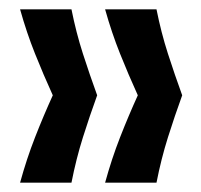

<svg xmlns="http://www.w3.org/2000/svg" viewBox="-20 -470 431 411"><path d="M315 -79H205Q219 -130 237 -176Q255 -222 275 -266Q255 -310 237 -355Q219 -400 205 -450H315Q325 -400 339.5 -355Q354 -310 370 -266Q354 -222 339.5 -176Q325 -130 315 -79ZM133 -79H23Q37 -130 55 -176Q73 -222 93 -266Q73 -310 55 -355Q37 -400 23 -450H133Q143 -400 157.5 -355Q172 -310 188 -266Q172 -222 157.5 -176Q143 -130 133 -79Z"/></svg>

Font: Bricolage Grotesque 24pt Condensed Medium
Style: Regular
Weight: 500
Width: 3
Designer: Mathieu Triay
Foundry: Atelier Triay
Version: Version 1.001;gftools[0.9.33.dev8+g029e19f]